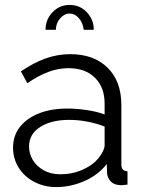

<svg xmlns="http://www.w3.org/2000/svg" viewBox="-20 -750 585 780"><path d="M33 -150Q33 -199 61 -234.5Q89 -270 138.5 -289.5Q188 -309 253 -309Q291 -309 332 -303Q373 -297 405 -285V-329Q405 -395 366 -434Q327 -473 258 -473Q216 -473 175.5 -457.5Q135 -442 91 -412L65 -460Q116 -495 165 -512.5Q214 -530 265 -530Q361 -530 417 -475Q473 -420 473 -323V-82Q473 -68 479 -61.5Q485 -55 498 -54V0Q487 1 479 2Q471 3 467 2Q442 1 429 -14Q416 -29 415 -46L414 -84Q379 -39 323 -14.5Q267 10 209 10Q159 10 118.5 -11.5Q78 -33 55.5 -69.5Q33 -106 33 -150ZM382 -110Q393 -124 399 -137Q405 -150 405 -160V-236Q371 -249 334.5 -256Q298 -263 261 -263Q188 -263 143 -234Q98 -205 98 -155Q98 -126 113 -100.5Q128 -75 157 -58.5Q186 -42 225 -42Q274 -42 316.5 -61Q359 -80 382 -110ZM263 -695Q241 -695 224 -675Q207 -655 207 -629H165Q165 -671 193.5 -700.5Q222 -730 263 -730Q304 -730 332.5 -700.5Q361 -671 361 -629H320Q317 -657 300.5 -676Q284 -695 263 -695Z"/></svg>

Font: Raleway Thin
Style: Regular
Weight: 400
Version: Version 4.026